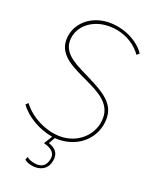

<svg xmlns="http://www.w3.org/2000/svg" viewBox="-166 -797 851 1084"><g transform="rotate(20 260.0 -255.0)"><path d="M251 9C376 9 469 -79 469 -195C469 -286 393 -329 302 -375C220 -417 124 -452 124 -538C124 -626 205 -690 304 -690C387 -690 461 -653 504 -591L519 -604C478 -666 391 -710 301 -710C189 -710 103 -635 103 -535C103 -439 204 -399 288 -359C370 -320 449 -280 449 -192C449 -91 364 -11 256 -11C170 -11 73 -60 25 -127L11 -114C52 -54 137 -6 215 6L184 56C224 66 257 85 250 126C243 167 219 186 180 182C156 179 139 173 124 161L117 179C126 188 144 197 173 200C206 203 256 193 267 131C274 89 257 62 210 46L232 8Z"/></g></svg>

Font: Fixel Text 20240404 Thin
Style: Italic
Weight: 100
Width: 4
Italic angle: -10°
Designer: AlfaBravo + MacPaw
Foundry: Kyrylo Tkachov, Marchela Mozhyna, Serhii Makarenko, Maria Weinstein, Zakhar Kryvoshyya
Version: Version 1.211;Glyphs 3.2 (3225)